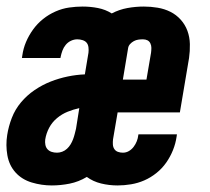

<svg xmlns="http://www.w3.org/2000/svg" viewBox="-20 -558 640 586"><path d="M138 8Q107 8 77 -1Q47 -10 27.5 -31.5Q8 -53 2.5 -84Q-3 -115 2 -146Q6 -172 16 -198Q26 -224 44 -245.5Q62 -267 85.5 -283Q109 -299 134.5 -309Q160 -319 186.5 -324.5Q213 -330 239 -331L250 -397Q251 -405 250 -413.5Q249 -422 244.5 -427.5Q240 -433 232 -435.5Q224 -438 216 -438Q206 -438 196.5 -433.5Q187 -429 180.5 -421Q174 -413 170.5 -403.5Q167 -394 165 -384Q165 -383 165 -382.5Q165 -382 164 -381H47Q47 -383 47.5 -385Q48 -387 48 -388Q51 -410 59.5 -430Q68 -450 81 -468Q94 -486 111.5 -500Q129 -514 149.5 -523Q170 -532 191 -535Q212 -538 232 -538Q256 -538 279 -533.5Q302 -529 321 -517Q344 -529 369 -533.5Q394 -538 419 -538Q440 -538 461 -534.5Q482 -531 500 -522Q518 -513 531.5 -498Q545 -483 552 -464Q559 -445 559.5 -423.5Q560 -402 557 -381L529 -215H339L325 -133Q324 -125 324.5 -117Q325 -109 329 -103Q333 -97 340 -94.5Q347 -92 355 -92Q365 -92 373.5 -97Q382 -102 388 -110Q394 -118 397.5 -127Q401 -136 402 -145Q402 -146 402 -146.5Q402 -147 403 -148H520Q520 -146 519.5 -144.5Q519 -143 519 -141Q516 -120 508 -100Q500 -80 487.5 -62Q475 -44 457.5 -30Q440 -16 420.5 -7.5Q401 1 380 4.5Q359 8 339 8Q313 8 288.5 2Q264 -4 245 -18Q220 -3 192.5 2.5Q165 8 138 8ZM427 -315 441 -397Q442 -405 442 -412Q442 -419 439 -425.5Q436 -432 430 -435Q424 -438 416 -438Q409 -438 402 -437Q395 -436 388.5 -432.5Q382 -429 377 -423.5Q372 -418 371 -411L355 -315ZM154 -92Q162 -92 170 -95Q178 -98 184.5 -104Q191 -110 195.5 -117.5Q200 -125 203 -133Q206 -141 208 -149Q210 -157 212 -165L222 -228Q204 -224 186.5 -217Q169 -210 154 -197.5Q139 -185 130 -168Q121 -151 118 -132Q117 -124 118.5 -116Q120 -108 125 -102.5Q130 -97 137.5 -94.5Q145 -92 154 -92Z"/></svg>

Font: Iosevka Curly Slab ExObl
Style: Bold
Weight: 700
Width: 7
Italic angle: -9°
Monospace: yes
Designer: Belleve Invis
Foundry: Belleve Invis
Version: Version 11.0.0; ttfautohint (v1.8.3)